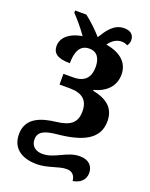

<svg xmlns="http://www.w3.org/2000/svg" viewBox="-161 -744 815 1043"><g transform="rotate(20 247.0 -222.0)"><path d="M392 216C429 211 462 188 462 145C462 106 437 76 384 76C309 76 259 134 187 134C150 134 120 115 120 74C120 31 153 14 221 7C372 -7 459 -50 459 -153C459 -229 411 -267 329 -283V-288C401 -306 444 -352 444 -418C444 -485 396 -529 311 -543C330 -570 354 -587 385 -587C396 -587 408 -584 418 -578C427 -588 430 -602 430 -610C430 -642 410 -660 372 -660C312 -660 280 -608 253 -565C225 -596 192 -629 153 -659H88V-646C109 -625 147 -581 174 -542C88 -527 59 -483 59 -445C59 -406 81 -380 159 -380C159 -440 175 -491 232 -491C280 -491 298 -455 298 -408C298 -355 275 -314 203 -314H146V-252H204C278 -252 313 -222 313 -157C313 -90 276 -64 196 -55C121 -46 31 -22 31 76C31 167 103 197 176 197C241 197 293 166 341 166C375 166 390 189 392 216Z"/></g></svg>

Font: Noto Serif SemiCondensed
Style: Bold
Weight: 700
Width: 4
Designer: Monotype Design Team
Foundry: Monotype Imaging Inc.
Version: Version 2.015